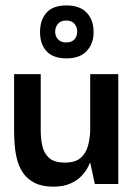

<svg xmlns="http://www.w3.org/2000/svg" viewBox="-20 -688 501 718"><path d="M179.7 10Q137.3 10 109.8 -4Q82.3 -18 66.5 -41Q50.7 -64 43.7 -92Q36.7 -120 34.7 -148.5Q32.7 -177 32.7 -201.3V-410.7H132.3V-200.7Q132.3 -170 138.3 -142.3Q144.3 -114.7 163.7 -97.3Q183 -80 223 -80Q262 -80 281.8 -97.7Q301.7 -115.3 309 -142.5Q316.3 -169.7 317.3 -198V-410.7H422.3V0H334.7L317.7 -78.3H315.7Q313.7 -72 306 -57.8Q298.3 -43.7 282.8 -28Q267.3 -12.3 242 -1.2Q216.7 10 179.7 10ZM228.7 -469.7Q179 -469.7 154.3 -496.2Q129.7 -522.8 129.7 -567.5Q129.7 -613.3 153.8 -640.5Q178 -667.7 228.3 -667.7Q278.7 -667.7 304.3 -640.5Q330 -613.3 330 -567.3Q330 -525 304.3 -497.3Q278.7 -469.7 228.7 -469.7ZM227.1 -529.3Q248.3 -529.3 258.5 -540.8Q268.7 -552.3 268.7 -569.6Q268.7 -586.8 258.5 -599.1Q248.3 -611.3 227.7 -611.3Q207 -611.3 196.7 -598.8Q186.3 -586.3 186.3 -569.5Q186.3 -552 197.2 -540.7Q208 -529.3 227.1 -529.3Z"/></svg>

Font: Darker Grotesque Light
Style: Regular
Weight: 300
Designer: Gabriel Lam
Foundry: TypeRant
Version: Version 1.000;gftools[0.9.28]